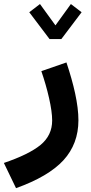

<svg xmlns="http://www.w3.org/2000/svg" viewBox="-129 -683 458 971"><path d="M283.7 -621.1 229.5 -662.6 151.4 -554.7 73.2 -662.6 19 -621.1 121.6 -485.4H181.2ZM80.1 -323.2C95.7 -277.8 108.9 -232.4 119.1 -187C129.4 -141.6 134.8 -103.5 134.8 -73.7C134.8 -23.4 115.2 17.6 75.7 50.3C36.1 82.5 -25.9 112.8 -109.4 141.1L-47.9 268.6C61 229.5 141.1 182.6 191.9 127.4C242.2 72.3 267.6 4.9 267.6 -74.7C267.6 -156.2 243.7 -257.3 207 -367.2Z"/></svg>

Font: Estedad Bold
Style: Regular
Weight: 700
Designer: Amin Abedi
Version: Version 7.3